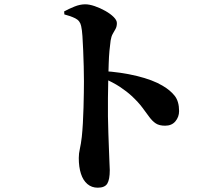

<svg xmlns="http://www.w3.org/2000/svg" viewBox="-20 -818 1040 892"><path d="M434 54Q406 54 386 37Q366 20 356 -11Q346 -42 346 -84Q346 -105 351 -126.5Q356 -148 360 -182Q363 -210 365 -245.5Q367 -281 368 -318Q369 -355 369.5 -387Q370 -419 370 -440Q370 -471 369 -509Q368 -547 366.5 -583.5Q365 -620 363 -650Q361 -680 357 -697Q352 -722 329.5 -733Q307 -744 279 -751L278 -765Q300 -777 326 -787.5Q352 -798 376 -798Q395 -798 420 -789.5Q445 -781 469 -767.5Q493 -754 508 -739Q523 -724 523 -711Q523 -695 517 -684Q511 -673 504 -661Q497 -649 494 -630Q491 -609 488.5 -582Q486 -555 485 -522.5Q484 -490 483 -453Q482 -407 481.5 -363Q481 -319 481.5 -277Q482 -235 483.5 -197.5Q485 -160 486 -129Q487 -89 488.5 -63.5Q490 -38 490 -28Q490 16 478.5 35Q467 54 434 54ZM747 -234Q720 -234 704 -244.5Q688 -255 674 -274Q660 -293 641.5 -318Q623 -343 592 -372Q568 -394 537 -414.5Q506 -435 458 -456V-488Q542 -483 616 -465Q690 -447 735 -420Q771 -399 791.5 -373Q812 -347 812 -302Q812 -275 795 -254.5Q778 -234 747 -234Z"/></svg>

Font: Noto Serif JP ExtraLight ExtraBold
Style: Regular
Weight: 800
Version: Version 2.003-H1;hotconv 1.1.1;makeotfexe 2.6.0